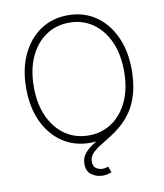

<svg xmlns="http://www.w3.org/2000/svg" viewBox="-100 -818 944 1107"><g transform="rotate(-10 372.5 -264.0)"><path d="M373 9.8Q281.7 9.8 211.9 -36.9Q142.1 -83.5 102.8 -167.5Q63.5 -251.5 63.5 -363.3Q63.5 -475.6 103 -559.8Q142.6 -644 212.2 -690.7Q281.7 -737.3 373 -737.3Q463.9 -737.3 533.4 -690.7Q603 -644 642.3 -559.8Q681.6 -475.6 681.6 -363.3Q681.6 -251.5 642.3 -167.2Q603 -83 533.4 -36.6Q463.9 9.8 373 9.8ZM373 -33.7Q449.7 -33.7 509.3 -74.2Q568.8 -114.7 602.8 -188.7Q636.7 -262.7 636.7 -363.3Q636.7 -464.4 602.8 -538.6Q568.8 -612.8 509.3 -653.3Q449.7 -693.8 373 -693.8Q296.4 -693.8 236.6 -653.6Q176.8 -613.3 142.6 -539.1Q108.4 -464.8 108.4 -363.3Q108.4 -263.2 142.3 -189.2Q176.3 -115.2 235.8 -74.5Q295.4 -33.7 373 -33.7ZM413.1 208.5Q375.5 208.5 346.9 188Q318.4 167.5 318.4 124.5Q318.4 90.3 336.9 66.4Q355.5 42.5 385.7 22.5Q416 2.4 452.1 -18.6Q488.3 -39.6 524.7 -66.9Q561 -94.2 591.3 -133.3Q621.6 -172.4 639.9 -228.3Q658.2 -284.2 658.2 -363.3H681.2Q681.2 -281.7 663.8 -222.9Q646.5 -164.1 618.2 -122.8Q589.8 -81.5 555.9 -52.7Q522 -23.9 488 -3.2Q454.1 17.6 425.8 35.4Q397.5 53.2 380.1 72.8Q362.8 92.3 362.8 118.7Q362.8 146 379.4 157.7Q396 169.4 418.5 169.4Q427.7 169.4 435.8 167.5Q443.8 165.5 450.7 162.6L463.4 198.2Q453.1 202.1 440.9 205.3Q428.7 208.5 413.1 208.5Z"/></g></svg>

Font: Inter 17pt ExtraLight
Style: Regular
Weight: 250
Version: Version 4.001;git-66647c0bb